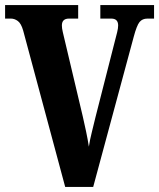

<svg xmlns="http://www.w3.org/2000/svg" viewBox="-20 -734 625 754"><path d="M71 -614Q63 -642 50 -651.5Q37 -661 23 -661H0V-714H287V-661H251Q223 -661 223 -634Q223 -623 226.5 -608.5Q230 -594 233 -581L305 -277Q311 -251 318 -218Q325 -185 329 -158Q333 -185 340.5 -214.5Q348 -244 355 -274L431 -572Q436 -591 440 -607Q444 -623 444 -634Q444 -661 417 -661H374V-714H585V-661H559Q539 -661 528 -647.5Q517 -634 505 -589L346 0H236Z"/></svg>

Font: Noto Serif Myanmar ExtraCondensed ExtraBold
Style: Regular
Weight: 800
Width: 2
Designer: Ben Mitchell and the Monotype Design Team
Foundry: Monotype Imaging Inc.
Version: Version 2.106; ttfautohint (v1.8.4.7-5d5b)